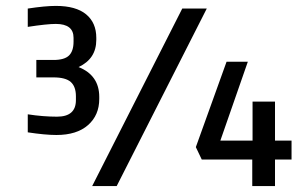

<svg xmlns="http://www.w3.org/2000/svg" viewBox="-20 -630 1040 650"><path d="M375 0H292L597 -601H680ZM747 -421H819L726 -154H835V-286H911V-154H967V-90H911V0H834V-90H663L643 -132ZM169 -549Q139 -549 74 -539V-601Q133 -610 169 -610Q237 -610 271.5 -581.5Q306 -553 306 -502V-495Q306 -431 246 -403Q316 -375 316 -302V-295Q316 -240 278 -206.5Q240 -173 171 -173Q133 -173 74 -182V-243Q126 -235 173 -235Q237 -235 237 -291V-304Q237 -337 219.5 -352.5Q202 -368 161 -368H103V-427H161Q198 -427 213.5 -442Q229 -457 229 -489V-502Q229 -549 169 -549Z"/></svg>

Font: RopaSansRegular
Style: Regular
Weight: 400
Designer: Botio Nikoltchev
Foundry: Botjo Nikoltchev
Version: Version 1.002